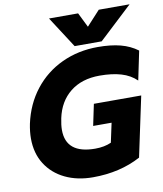

<svg xmlns="http://www.w3.org/2000/svg" viewBox="-99 -1003 935 1098"><g transform="rotate(-10 368.5 -454.0)"><path d="M261 -923H430L472 -838L550 -923H729L535 -742H378ZM40 -265Q40 -304 49 -349Q73 -460 137.5 -542.5Q202 -625 297.5 -669.5Q393 -714 507 -714Q583 -714 638.5 -699.5Q694 -685 737 -653L702 -485Q666 -520 613.5 -535.5Q561 -551 489 -551Q385 -551 318 -497.5Q251 -444 231 -349Q223 -311 223 -282Q223 -144 393 -144Q446 -144 486 -162L510 -274H403L429 -398H704L630 -50Q509 15 352 15Q261 15 190.5 -19Q120 -53 80 -116Q40 -179 40 -265Z"/></g></svg>

Font: Prompt Bold
Style: Bold Italic
Weight: 700
Italic angle: -12°
Designer: Katatrad Team
Foundry: CadsonDemak
Version: Version 1.000